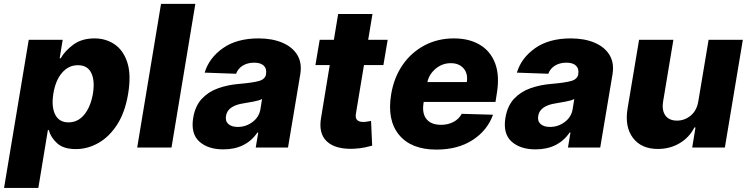

<svg xmlns="http://www.w3.org/2000/svg" viewBox="-45 -747 3790 972"><path d="M-24.5 204.5 100.5 -545.5H272.4L257.1 -452.1H262.4Q283.7 -489.7 326.3 -521.1Q369 -552.6 433.6 -552.6Q490.8 -552.6 535.2 -522.5Q579.5 -492.5 599.6 -430.6Q619.7 -368.6 603.7 -272.4Q588.4 -179.3 548.7 -117.2Q508.9 -55 454 -23.6Q399.1 7.8 338.8 7.8Q277 7.8 244.5 -21.5Q212 -50.8 202.4 -88.4H197.4L149.1 204.5ZM225.1 -272.7Q214.5 -206.3 234.4 -166.9Q254.3 -127.5 301.8 -127.5Q349.8 -127.5 381.9 -167.1Q414.1 -206.7 425.4 -272.7Q436.1 -338.4 417.1 -377.7Q398.1 -416.9 349.4 -416.9Q301.8 -416.9 268.8 -378.2Q235.8 -339.5 225.1 -272.7Z M943.9 -727.3 823.2 0H649.5L770.2 -727.3Z M1085.6 9.2Q1007.8 9.2 963.8 -30.7Q919.7 -70.7 933.2 -151.3Q943.5 -211.6 977.1 -247.3Q1010.7 -283 1059.5 -300.2Q1108.3 -317.5 1164.1 -322.1Q1234.7 -328.1 1266 -337Q1297.2 -345.9 1301.8 -370.7V-372.5Q1306.1 -399.9 1290.1 -414.8Q1274.1 -429.7 1242.2 -429.7Q1208.1 -429.7 1183.9 -414.8Q1159.8 -399.9 1150.2 -373.6L991.1 -379.3Q1013.5 -453.8 1083.6 -503.2Q1153.8 -552.6 1263.8 -552.6Q1332.7 -552.6 1383.9 -531.1Q1435 -509.6 1459.9 -469.1Q1484.7 -428.6 1475.1 -370.7L1413 0H1249.6L1262.4 -76H1258.2Q1199.6 9.2 1085.6 9.2ZM1158.7 -104.4Q1199.9 -104.4 1233.3 -129.3Q1266.7 -154.1 1273.4 -193.9L1281.6 -245.7Q1266.3 -237.9 1238.8 -232.8Q1211.3 -227.6 1187.1 -223.7Q1148.8 -218 1125.9 -202.2Q1103 -186.4 1099.1 -159.8Q1094.8 -133.2 1111.5 -118.8Q1128.2 -104.4 1158.7 -104.4Z M1917.6 -545.5 1896 -417.6H1797.6L1757.1 -173.3Q1752.8 -149.1 1763.1 -139.4Q1773.4 -129.6 1794 -129.6Q1803.6 -129.6 1815.5 -131.7Q1827.4 -133.9 1833.5 -134.9L1839.1 -9.6Q1825.3 -5.7 1802 -0.7Q1778.8 4.3 1747.5 6Q1654.5 10.3 1610.1 -30.7Q1565.7 -71.7 1581 -154.1L1624.3 -417.6H1551.8L1573.5 -545.5H1645.2L1666.9 -676.1H1840.6L1818.9 -545.5Z M2164.4 10.3Q2036.2 10.3 1974.8 -64.8Q1913.4 -139.9 1935.4 -270.6Q1949.6 -355.1 1993.4 -418.5Q2037.3 -481.9 2104 -517.2Q2170.8 -552.6 2252.8 -552.6Q2330.3 -552.6 2384.4 -520.2Q2438.6 -487.9 2461.8 -426Q2485.1 -364 2470.2 -274.1L2463.4 -230.8H2100.1L2099.1 -224.4Q2090.9 -172.6 2114.3 -143.8Q2137.8 -115.1 2188.6 -115.1Q2222.3 -115.1 2250 -129.3Q2277.7 -143.5 2292.6 -170.8L2451 -166.2Q2421.9 -85.9 2347.1 -37.8Q2272.4 10.3 2164.4 10.3ZM2118.6 -331.7H2318.2Q2324.9 -373.6 2302.2 -400.4Q2279.5 -427.2 2236.9 -427.2Q2194.6 -427.2 2161.2 -399.7Q2127.8 -372.2 2118.6 -331.7Z M2666.2 9.2Q2588.4 9.2 2544.4 -30.7Q2500.4 -70.7 2513.8 -151.3Q2524.1 -211.6 2557.7 -247.3Q2591.3 -283 2640.1 -300.2Q2688.9 -317.5 2744.7 -322.1Q2815.3 -328.1 2846.6 -337Q2877.8 -345.9 2882.5 -370.7V-372.5Q2886.7 -399.9 2870.7 -414.8Q2854.8 -429.7 2822.8 -429.7Q2788.7 -429.7 2764.6 -414.8Q2740.4 -399.9 2730.8 -373.6L2571.7 -379.3Q2594.1 -453.8 2664.2 -503.2Q2734.4 -552.6 2844.5 -552.6Q2913.4 -552.6 2964.5 -531.1Q3015.6 -509.6 3040.5 -469.1Q3065.3 -428.6 3055.8 -370.7L2993.6 0H2830.3L2843 -76H2838.8Q2780.2 9.2 2666.2 9.2ZM2739.3 -104.4Q2780.5 -104.4 2813.9 -129.3Q2847.3 -154.1 2854 -193.9L2862.2 -245.7Q2846.9 -237.9 2819.4 -232.8Q2791.9 -227.6 2767.8 -223.7Q2729.4 -218 2706.5 -202.2Q2683.6 -186.4 2679.7 -159.8Q2675.4 -133.2 2692.1 -118.8Q2708.8 -104.4 2739.3 -104.4Z M3490.4 -235.4 3542.3 -545.5H3715.6L3624.6 0H3459.2L3475.9 -101.6H3470.2Q3445 -51.5 3396 -22.2Q3346.9 7.1 3285.5 7.1Q3201.3 7.1 3159.1 -49.2Q3116.8 -105.5 3132.1 -197.8L3190.3 -545.5H3364L3311.8 -231.9Q3305 -187.5 3323.9 -161.9Q3342.7 -136.4 3382.5 -136.4Q3421.2 -136.4 3452.1 -162.1Q3483 -187.9 3490.4 -235.4Z"/></svg>

Font: Inter UI Extra Bold
Style: Italic
Weight: 800
Italic angle: 9.39999°
Designer: Rasmus Andersson
Foundry: rsms
Version: 3.2;8d6f07862